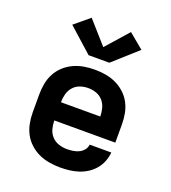

<svg xmlns="http://www.w3.org/2000/svg" viewBox="-141 -879 883 991"><g transform="rotate(20 300.0 -383.0)"><path d="M303 8Q273 8 243 3Q213 -2 185.5 -14.5Q158 -27 135.5 -47.5Q113 -68 99 -94Q85 -120 79 -150Q73 -180 73 -210V-310Q73 -340 78.5 -369.5Q84 -399 98 -425.5Q112 -452 134.5 -472.5Q157 -493 184 -505.5Q211 -518 240.5 -523Q270 -528 300 -528Q330 -528 359.5 -523Q389 -518 416 -505.5Q443 -493 465.5 -472.5Q488 -452 502 -425.5Q516 -399 521.5 -369.5Q527 -340 527 -310V-210H192Q192 -187 198 -164.5Q204 -142 219.5 -125Q235 -108 257.5 -100.5Q280 -93 303 -93Q319 -93 336 -95.5Q353 -98 368 -105Q383 -112 394 -125.5Q405 -139 406 -155H525Q523 -130 513.5 -105.5Q504 -81 487.5 -61.5Q471 -42 449.5 -28Q428 -14 403.5 -6Q379 2 353.5 5Q328 8 303 8ZM192 -310H408Q408 -333 402 -355.5Q396 -378 381 -395Q366 -412 344.5 -419.5Q323 -427 300 -427Q277 -427 255.5 -419.5Q234 -412 219 -395Q204 -378 198 -355.5Q192 -333 192 -310ZM243 -587 110 -706 192 -774 300 -652 408 -774 490 -706 357 -587Z"/></g></svg>

Font: Zed Sans Extended
Style: Bold
Weight: 700
Width: 7
Designer: Belleve Invis
Foundry: Belleve Invis
Version: Version 1.0.0; ttfautohint (v1.8.4)